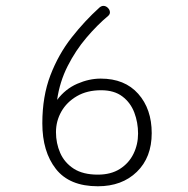

<svg xmlns="http://www.w3.org/2000/svg" viewBox="-20 -632 645 660"><path d="M316.4 8.3Q218.8 8.3 172.1 -51.3Q125.5 -110.8 125.5 -208Q125.5 -300.8 153.3 -373.3Q181.2 -445.8 226.1 -502.9Q271 -560.1 321.8 -606Q328.6 -611.8 335.4 -611.8Q344.2 -611.8 351.1 -604.7Q357.9 -597.7 357.9 -589.4Q357.9 -583 352.1 -577.6Q314.5 -546.4 277.1 -502.4Q239.7 -458.5 212.4 -404.5Q185.1 -350.6 176.3 -288.6Q204.6 -326.2 245.4 -344Q286.1 -361.8 326.2 -361.8Q408.7 -361.8 455.1 -309.6Q501.5 -257.3 501.5 -174.3Q501.5 -90.8 450.4 -41.3Q399.4 8.3 316.4 8.3ZM316.4 -31.7Q361.3 -31.7 392.1 -51.3Q422.9 -70.8 438.7 -103Q454.6 -135.3 454.6 -172.9Q454.6 -210.9 441.7 -245.1Q428.7 -279.3 400.6 -300.5Q372.6 -321.8 327.6 -321.8Q279.3 -321.8 244.4 -301.5Q209.5 -281.2 190.9 -248.5Q172.4 -215.8 172.4 -177.7Q172.4 -139.6 187 -106.2Q201.7 -72.8 233.4 -52.2Q265.1 -31.7 316.4 -31.7Z"/></svg>

Font: Cutive Mono
Style: Regular
Weight: 400
Designer: Vernon Adams
Foundry: Vernon Adams
Version: Version 1.110; ttfautohint (v1.8.4.7-5d5b)